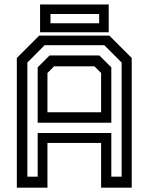

<svg xmlns="http://www.w3.org/2000/svg" viewBox="-20 -864 684 884"><path d="M57.5 0V-597L160.5 -700H483.5L586.5 -597V0H445.5V-206H198.5V0ZM106 -50.5H153.5V-251.5H492.5V-50.5H540V-576L460 -656H185.5L106 -576ZM198.5 -347H445.5V-528L415 -558.5H229L198.5 -528ZM153.5 -299V-554L208 -608.5H437.5L492.5 -554V-299ZM164.5 -715.5V-843.5H480.5V-715.5ZM212.5 -757H436.5V-799.5H212.5Z"/></svg>

Font: Tourney Thin Medium
Style: Regular
Weight: 500
Version: Version 1.015